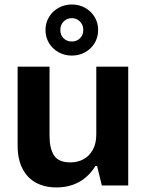

<svg xmlns="http://www.w3.org/2000/svg" viewBox="-20 -827 650 856"><path d="M412.8 -86.8 409.3 -227.4V-529.9H551.6V0H434ZM294.1 -103Q326.1 -103 352.1 -117Q378.1 -131 393.7 -159.1Q409.3 -187.2 409.3 -227.4L412.8 -86.8H405.4Q387 -56.9 361.6 -35.5Q336.1 -14.1 303.6 -2.7Q271 8.6 231.6 8.6Q179.6 8.6 140.7 -12.3Q101.8 -33.1 80.2 -75.1Q58.6 -117.1 58.6 -177.9V-529.9H200.9V-219.3Q200.9 -165.1 220.9 -134.1Q241 -103 294.1 -103ZM182.8 -693.2Q182.8 -725.7 198.8 -751.7Q214.7 -777.7 241.7 -792.4Q268.6 -807 300.4 -807Q332.1 -807 359 -792.4Q385.8 -777.7 401.7 -751.7Q417.5 -725.7 417.5 -693.1Q417.5 -660.5 401.7 -634.5Q385.8 -608.5 359 -593.8Q332.1 -579.2 300.4 -579.2Q268.7 -579.2 241.7 -593.8Q214.7 -608.5 198.8 -634.5Q182.8 -660.6 182.8 -693.2ZM351.3 -693.4Q351.3 -708.5 344.4 -720.5Q337.6 -732.4 325.9 -739.2Q314.3 -746 300.3 -746Q278.5 -746 263.8 -731.1Q249 -716.2 249 -693.2Q249 -670.1 263.6 -656.1Q278.2 -642 300.3 -642Q322 -642 336.6 -656.2Q351.3 -670.4 351.3 -693.4Z"/></svg>

Font: Wand UI Pro
Style: Regular
Weight: 400
Designer: Andreas Faust
Version: Version 1.003;FEAKit 1.0